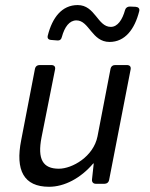

<svg xmlns="http://www.w3.org/2000/svg" viewBox="-20 -715 584 747"><path d="M277.3 -635.7C327.1 -635.7 336.9 -551.8 406.2 -551.8C466.8 -551.8 503.9 -601.6 521.5 -670.9C524.4 -681.6 518.6 -687.5 507.8 -688.5L485.4 -689.5C476.6 -689.5 469.7 -685.5 466.8 -676.8C456.1 -637.7 437.5 -610.4 411.1 -610.4C359.4 -610.4 350.6 -695.3 282.2 -695.3C220.7 -695.3 183.6 -646.5 166 -577.1C163.1 -566.4 168 -560.5 178.7 -559.6L203.1 -557.6C211.9 -556.6 218.8 -561.5 220.7 -571.3C231.4 -610.4 250 -635.7 277.3 -635.7ZM359.4 -184.6C343.8 -105.5 260.7 -58.6 209 -58.6C146.5 -58.6 125 -95.7 141.6 -180.7L194.3 -445.3C196.3 -456.1 190.4 -461.9 179.7 -461.9H133.8C125 -461.9 118.2 -457 116.2 -448.2L62.5 -169.9C39.1 -52.7 72.3 11.7 170.9 11.7C230.5 11.7 293.9 -21.5 342.8 -79.1H344.7L337.9 -16.6C336.9 -6.8 342.8 0 352.5 0H386.7C395.5 0 402.3 -4.9 404.3 -13.7L488.3 -445.3C490.2 -456.1 484.4 -461.9 473.6 -461.9H427.7C418.9 -461.9 412.1 -457 410.2 -448.2Z"/></svg>

Font: Ed Sans Neue
Style: Italic
Weight: 400
Italic angle: -11°
Designer: Stephen Hutchings
Version: Version 1.004;PS 001.004;hotconv 1.0.88;makeotf.lib2.5.64775